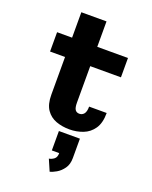

<svg xmlns="http://www.w3.org/2000/svg" viewBox="-170 -749 890 1125"><g transform="rotate(20 275.0 -187.0)"><path d="M137 -144.5V-379.5H43.5V-500H137V-658.5H294V-500H485.5V-379.5H294V-152Q294 -120.5 302.8 -108Q311.5 -95.5 329 -95.5Q346.5 -95.5 357.8 -109.2Q369 -123 369 -154.5H478.5Q478.5 -92 453.8 -56Q429 -20 389.5 -4.8Q350 10.5 305.5 10.5Q260 10.5 221.8 -3.5Q183.5 -17.5 160.2 -51.2Q137 -85 137 -144.5ZM251.5 161.5V40.5H382.5V161.5Q382.5 201 364.2 226.5Q346 252 322.2 265.8Q298.5 279.5 282 283L251.5 212.5Q269 209.5 283.2 198.5Q297.5 187.5 297.5 161.5Z"/></g></svg>

Font: Trispace SemiCondensed
Style: Bold
Weight: 700
Width: 4
Designer: Tyler Finck
Foundry: Etcetera Type Company
Version: Version 1.210; ttfautohint (v1.8.3)